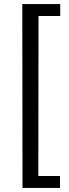

<svg xmlns="http://www.w3.org/2000/svg" viewBox="-20 -762 339 947"><path d="M91 165H276V106H169L170 -683H277V-742H90Z"/></svg>

Font: Cheyenne Sans
Style: Regular
Weight: 400
Designer: The Public Sans project authors (U.S. Web Design System), Libre Franklin designed by Pablo Impallari and Rodrigo Fuenzal
Foundry: The Cheyenne Sans Project Authors
Version: Version 2.007